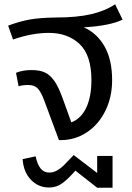

<svg xmlns="http://www.w3.org/2000/svg" viewBox="-20 -656 619 899"><path d="M112 -258Q85 -258 67 -252L55 -315Q86 -328 128 -328Q165 -328 189.5 -317Q214 -306 234.5 -277Q255 -248 275 -191L314 -83Q360 -101 384 -152Q408 -203 408 -281Q408 -398 352.5 -450Q297 -502 209 -502Q130 -502 41 -471L18 -536Q72 -556 119 -564.5Q166 -573 240 -574Q340 -574 406.5 -589.5Q473 -605 519 -636L554 -564Q494 -535 372 -528Q433 -502 469 -439.5Q505 -377 505 -281Q505 -201 473 -136.5Q441 -72 386 -36Q331 0 265 0H256L188 -183Q173 -224 157.5 -241Q142 -258 112 -258ZM435 74H507V223H435L333 143Q300 181 272.5 201.5Q245 222 210 222Q160 222 125 186Q90 150 86 89L147 76Q162 152 210 152Q230 152 247.5 142Q265 132 279 118Q293 104 325 70L435 154Z"/></svg>

Font: FiraGO
Style: Regular
Weight: 400
Designer: bBox Type
Foundry: bBox Type GmbH
Version: Version 1.001;April 20, 2020;FontCreator 12.0.0.2555 64-bit